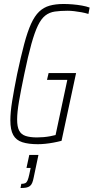

<svg xmlns="http://www.w3.org/2000/svg" viewBox="-20 -716 470 964"><path d="M170 8Q123 8 92 -2Q61 -12 46.5 -38Q32 -64 32 -112Q32 -152 41 -208Q50 -264 66 -344Q85 -433 101.5 -495Q118 -557 136 -596.5Q154 -636 176.5 -657.5Q199 -679 229 -687.5Q259 -696 299 -696Q321 -696 345 -694Q369 -692 391.5 -688Q414 -684 430 -678L424 -646Q408 -651 389 -654.5Q370 -658 352 -660Q334 -662 320 -662Q283 -662 255.5 -658Q228 -654 207.5 -638Q187 -622 170.5 -588Q154 -554 137.5 -495Q121 -436 102 -344Q85 -263 75.5 -207.5Q66 -152 66 -116Q66 -80 76 -60.5Q86 -41 108.5 -33.5Q131 -26 166 -26Q182 -26 199 -27.5Q216 -29 232 -32Q248 -35 259 -38L318 -315H216L224 -349H362L289 -9Q270 -4 248.5 0Q227 4 207 6Q187 8 170 8ZM83 228 87 207Q100 207 107 203.5Q114 200 118.5 189.5Q123 179 127 160L134 127H113L127 62H173L149 176Q146 192 141.5 202.5Q137 213 129.5 218.5Q122 224 111 226Q100 228 83 228Z"/></svg>

Font: Saira Condensed Thin
Style: Italic
Weight: 250
Width: 3
Italic angle: -12°
Designer: Hector Gatti with collaboration of the Omnibus-Type team
Foundry: Omnibus-Type
Version: Version 1.101